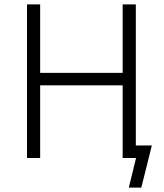

<svg xmlns="http://www.w3.org/2000/svg" viewBox="-20 -720 747 875"><path d="M103 0H163V-331H539V0H600L567 135H624L672 -57H599V-700H539V-388H163V-700H103Z"/></svg>

Font: Fixel Display Light
Style: Regular
Weight: 300
Designer: AlfaBravo + MacPaw
Foundry: Kyrylo Tkachov, Marchela Mozhyna, Serhii Makarenko, Maria Weinstein, Zakhar Kryvoshyya
Version: Version 1.211